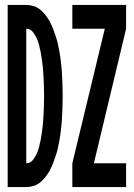

<svg xmlns="http://www.w3.org/2000/svg" viewBox="-20 -755 540 775"><path d="M272 0V-96L403 -639H272V-735H489V-639L359 -96H489V0ZM11 0V-735H86Q101 -735 115.5 -730.5Q130 -726 142.5 -716Q155 -706 164 -694Q173 -682 180.5 -668.5Q188 -655 193.5 -640.5Q199 -626 204 -611.5Q209 -597 212.5 -582Q216 -567 219 -551.5Q222 -536 224 -521Q226 -506 227.5 -490.5Q229 -475 230 -459.5Q231 -444 231.5 -429Q232 -414 232.5 -398.5Q233 -383 233 -368Q233 -352 232.5 -336.5Q232 -321 231.5 -306Q231 -291 230 -275.5Q229 -260 227.5 -244.5Q226 -229 224 -214Q222 -199 219 -183.5Q216 -168 212.5 -153Q209 -138 204 -123.5Q199 -109 193.5 -94.5Q188 -80 180.5 -66.5Q173 -53 164 -41Q155 -29 142.5 -19Q130 -9 115.5 -4.5Q101 0 86 0ZM86 -96Q101 -96 111 -107.5Q121 -119 127.5 -133Q134 -147 137.5 -161Q141 -175 144 -189.5Q147 -204 149 -219Q151 -234 152.5 -249Q154 -264 155 -278.5Q156 -293 156.5 -308Q157 -323 157.5 -338Q158 -353 158 -368Q158 -382 157.5 -397Q157 -412 156.5 -427Q156 -442 155 -456.5Q154 -471 152.5 -486Q151 -501 149 -516Q147 -531 144 -545.5Q141 -560 137.5 -574Q134 -588 127.5 -602Q121 -616 111 -627.5Q101 -639 86 -639Z"/></svg>

Font: Iosevka Custom
Style: Bold
Weight: 700
Monospace: yes
Designer: Belleve Invis
Foundry: Belleve Invis
Version: Version 30.3.3; ttfautohint (v1.8.3)